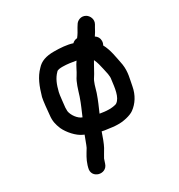

<svg xmlns="http://www.w3.org/2000/svg" viewBox="-163 -691 842 902"><g transform="rotate(-30 258.5 -240.0)"><path d="M84 48C68.2 101.8 146.6 121.4 162 72L166 60C167.3 54.7 168.7 50.7 170 48L180 30.5C184 23.5 189 15 195 5C204.2 -11.5 216.3 -45 224 -68C229.3 -66.7 234.3 -65.7 239 -65L269 -61C280.3 -59 291.3 -58 302 -58C334.8 -56.1 376.3 -66.2 395 -80C424.9 -101.6 447.2 -135.9 455 -179C461.5 -215.8 472.4 -247.6 466 -291C457.1 -335.7 451.7 -378.2 432 -414C436 -420.7 438 -428 438 -436C438 -450.7 431.7 -462 419 -470C427.8 -483.2 433.3 -491.5 441 -507L448 -519C460.5 -540.8 448.4 -565.2 432.5 -574.5C410.4 -587.4 386.1 -576 377 -559L370 -548C361.2 -531.8 354 -518.8 343 -505C332.3 -504.3 323.3 -500.3 316 -493C288 -502.3 251.5 -505 217 -505C174.4 -505 145 -494.8 124 -471C92.2 -439.2 76.4 -398.4 62 -348C58.1 -333.4 52.3 -275.2 51 -257C47.2 -224.6 52.3 -205.7 63 -179C77.1 -148.3 109.6 -111.2 140 -98C142 -96.7 144.3 -95.7 147 -95C139.8 -77.8 130.7 -49.4 124 -36C108.7 -10.5 96.2 7.5 87 37ZM257 -145C270.4 -176.2 281.3 -199.1 294 -236C301.6 -261.6 308 -289.2 320 -306C331.3 -322.4 341.1 -344.2 352 -362L360 -376C369.1 -357.8 373.4 -337.9 378 -317C381.6 -299.1 389.4 -274.8 385 -255C380.1 -215.5 375.3 -165.2 348 -147C341.6 -142.2 314.3 -139.1 305 -140C288.9 -140 272.5 -142.4 257 -145ZM288 -415C274.2 -396.6 264.5 -370.7 252 -352C235.5 -328 226.9 -295 216 -261C202.9 -223.1 192.7 -202.8 179 -170C157.7 -177.1 135.5 -206.5 132 -231V-250C133.8 -261.6 138.3 -316.8 142 -329C151 -365 161.8 -392.8 184 -415C188.9 -422.3 205.4 -423 217 -423C241.3 -423 267.1 -418.8 288 -415Z"/></g></svg>

Font: HoneyBee
Style: Bd
Weight: 700
Foundry: Cannot Into Space Fonts
Version: Version 0.89